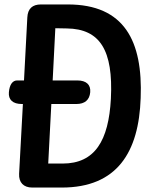

<svg xmlns="http://www.w3.org/2000/svg" viewBox="-20 -806 694 864"><path d="M125 38H258C507 38 605 -121 613 -365C623 -621 540 -786 285 -786H164C126 -786 105 -767 103 -728L88 -444H57C37 -444 23 -426 20 -391C17 -357 38 -338 78 -338H83L66 -24C64 15 86 38 125 38ZM197 -70 211 -338H324C361 -338 383 -356 386 -391C389 -425 368 -444 328 -444H217L229 -679L281 -678C430 -676 490 -580 479 -362C469 -173 407 -70 262 -70Z"/></svg>

Font: 寒蝉团圆体 Round
Style: Regular
Weight: 500
Designer: 寒蝉字型
Version: Version 2.700;Glyphs 3.1.1 (3135)